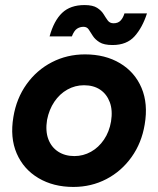

<svg xmlns="http://www.w3.org/2000/svg" viewBox="-20 -727 625 759"><path d="M270 12Q191 12 132 -23Q73 -58 46 -120.5Q19 -183 33 -265Q45 -338 85 -394Q125 -450 185 -481Q245 -512 316 -512Q396 -512 454.5 -477Q513 -442 539.5 -379.5Q566 -317 552 -235Q540 -162 500 -106Q460 -50 400.5 -19Q341 12 270 12ZM274 -110Q309 -110 339.5 -127Q370 -144 391 -175Q412 -206 419 -247Q426 -291 414 -323Q402 -355 376 -372.5Q350 -390 312 -390Q277 -390 246.5 -373Q216 -356 195 -325Q174 -294 166 -253Q159 -209 171 -177Q183 -145 210 -127.5Q237 -110 274 -110ZM425 -549Q391 -549 373.5 -560Q356 -571 347 -585Q338 -599 331 -610Q324 -621 310 -621Q296 -621 284.5 -613.5Q273 -606 264 -583H176Q193 -645 225.5 -676Q258 -707 314 -707Q347 -707 364 -696Q381 -685 389.5 -671Q398 -657 406 -646Q414 -635 429 -635Q447 -635 457 -646Q467 -657 472 -674H561Q543 -618 512 -583.5Q481 -549 425 -549Z"/></svg>

Font: Figtree Light
Style: Bold Italic
Weight: 700
Italic angle: -9.5°
Version: Version 2.000